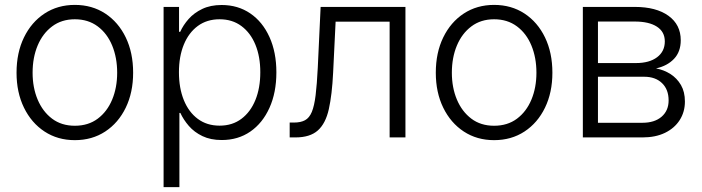

<svg xmlns="http://www.w3.org/2000/svg" viewBox="-20 -564 2880 788"><path d="M287.1 11.2Q216.8 11.2 162.8 -24.2Q108.9 -59.6 78.4 -122.1Q47.9 -184.6 47.9 -265.6Q47.9 -347.7 78.4 -410.4Q108.9 -473.1 162.8 -508.5Q216.8 -543.9 287.1 -543.9Q357.9 -543.9 411.9 -508.5Q465.8 -473.1 496.1 -410.4Q526.4 -347.7 526.4 -265.6Q526.4 -184.6 496.1 -122.1Q465.8 -59.6 411.9 -24.2Q357.9 11.2 287.1 11.2ZM287.1 -47.9Q342.3 -47.9 381.1 -76.9Q419.9 -106 440.4 -155.3Q460.9 -204.6 460.9 -265.6Q460.9 -327.1 440.4 -377Q419.9 -426.8 380.9 -455.8Q341.8 -484.9 287.1 -484.9Q232.9 -484.9 194.1 -455.8Q155.3 -426.8 134.5 -377.2Q113.8 -327.6 113.8 -265.6Q113.8 -204.6 134.5 -155.3Q155.3 -106 193.8 -76.9Q232.4 -47.9 287.1 -47.9Z M651.4 204.1V-535.6H714.8V-433.6H719.7Q731.9 -460.9 754.2 -486.1Q776.4 -511.2 810.1 -527.3Q843.8 -543.5 889.6 -543.5Q956.5 -543.5 1007.1 -509Q1057.6 -474.6 1085.9 -412.1Q1114.3 -349.6 1114.3 -267.1Q1114.3 -184.1 1085.9 -121.3Q1057.6 -58.6 1007.3 -23.9Q957 10.7 890.1 10.7Q844.2 10.7 810.8 -5.4Q777.3 -21.5 755.1 -47.1Q732.9 -72.8 720.2 -100.6H716.3V204.1ZM881.3 -48.3Q933.6 -48.3 970.9 -76.4Q1008.3 -104.5 1028.3 -153.8Q1048.3 -203.1 1048.3 -267.6Q1048.3 -331.5 1028.3 -380.4Q1008.3 -429.2 970.9 -457Q933.6 -484.9 881.3 -484.9Q829.1 -484.9 791.7 -457.3Q754.4 -429.7 734.4 -380.9Q714.4 -332 714.4 -267.6Q714.4 -202.6 734.4 -153.3Q754.4 -104 791.7 -76.2Q829.1 -48.3 881.3 -48.3Z M1168.9 0V-61H1186Q1214.4 -61 1231.9 -70.6Q1249.5 -80.1 1259.8 -104.7Q1270 -129.4 1275.4 -173.6Q1280.8 -217.8 1284.2 -286.1L1295.9 -535.6H1644V0H1579.1V-475.1H1357.4L1347.2 -265.6Q1342.8 -175.3 1329.6 -116.2Q1316.4 -57.1 1284.4 -28.6Q1252.4 0 1192.4 0Z M2007.8 11.2Q1937.5 11.2 1883.5 -24.2Q1829.6 -59.6 1799.1 -122.1Q1768.6 -184.6 1768.6 -265.6Q1768.6 -347.7 1799.1 -410.4Q1829.6 -473.1 1883.5 -508.5Q1937.5 -543.9 2007.8 -543.9Q2078.6 -543.9 2132.6 -508.5Q2186.5 -473.1 2216.8 -410.4Q2247.1 -347.7 2247.1 -265.6Q2247.1 -184.6 2216.8 -122.1Q2186.5 -59.6 2132.6 -24.2Q2078.6 11.2 2007.8 11.2ZM2007.8 -47.9Q2063 -47.9 2101.8 -76.9Q2140.6 -106 2161.1 -155.3Q2181.6 -204.6 2181.6 -265.6Q2181.6 -327.1 2161.1 -377Q2140.6 -426.8 2101.6 -455.8Q2062.5 -484.9 2007.8 -484.9Q1953.6 -484.9 1914.8 -455.8Q1876 -426.8 1855.2 -377.2Q1834.5 -327.6 1834.5 -265.6Q1834.5 -204.6 1855.2 -155.3Q1876 -106 1914.6 -76.9Q1953.1 -47.9 2007.8 -47.9Z M2372.1 0V-535.6H2585.4Q2672.9 -535.6 2723.4 -499.3Q2773.9 -462.9 2773.9 -398.9Q2773.9 -351.6 2746.3 -322.5Q2718.8 -293.5 2672.4 -283.2Q2704.6 -277.3 2731.4 -260.3Q2758.3 -243.2 2774.7 -215.1Q2791 -187 2791 -147.5Q2791 -104.5 2769.5 -71Q2748 -37.6 2709.2 -18.8Q2670.4 0 2616.7 0ZM2434.1 -60.1H2616.7Q2666.5 -60.1 2695.3 -85Q2724.1 -109.9 2724.1 -151.9Q2724.1 -196.8 2697 -222.9Q2669.9 -249 2624 -249H2434.1ZM2434.1 -305.2H2590.3Q2645 -305.2 2676.8 -329.1Q2708.5 -353 2708.5 -394Q2708.5 -433.6 2676 -454.6Q2643.6 -475.6 2585.4 -475.6H2434.1Z"/></svg>

Font: Inter 20pt Light
Style: Regular
Weight: 300
Version: Version 4.001;git-66647c0bb